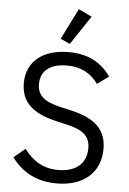

<svg xmlns="http://www.w3.org/2000/svg" viewBox="-62 -994 706 1051"><g transform="rotate(5 290.5 -468.5)"><path d="M295 -755 401 -914 328 -949 243 -779ZM289 12C439 12 529 -70 529 -198C529 -302 470 -362 334 -393L277 -406C189 -426 146 -456 146 -522C146 -597 201 -636 290 -636C371 -636 424 -603 462 -550L525 -596C473 -670 399 -710 294 -710C157 -710 63 -643 63 -519C63 -412 133 -356 260 -327L317 -314C409 -293 446 -260 446 -194C446 -114 392 -62 292 -62C211 -62 153 -97 104 -162L42 -110C98 -34 177 12 289 12Z"/></g></svg>

Font: Braiins Sans
Style: Regular
Weight: 400
Designer: Mike Abbink, Paul van der Laan, Pieter van Rosmalen, Jiri Chlebus, Lubos Buracinsky
Foundry: Bold Monday, Sudetype
Version: Version 1.000;hotconv 1.0.109;makeotfexe 2.5.65596